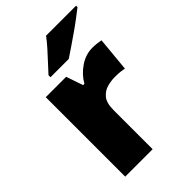

<svg xmlns="http://www.w3.org/2000/svg" viewBox="-227 -855 945 945"><g transform="rotate(-45 245.0 -383.0)"><path d="M400 -563Q416 -563 433 -561Q450 -559 458 -557L441 -377Q431 -379 416.5 -381Q402 -383 376 -383Q352 -383 324.5 -376Q297 -369 277 -345.5Q257 -322 257 -272V0H66V-553H208L238 -465H247Q270 -506 311.5 -534.5Q353 -563 400 -563ZM490 -756Q472 -742 445 -721.5Q418 -701 387 -679.5Q356 -658 327.5 -638.5Q299 -619 279 -606H152V-620Q169 -639 193 -664.5Q217 -690 241 -717Q265 -744 281 -766H490Z"/></g></svg>

Font: Noto Sans Lao Black
Style: Regular
Weight: 900
Designer: Monotype Design Team
Foundry: Monotype Imaging Inc.
Version: Version 2.003; ttfautohint (v1.8.4.7-5d5b)